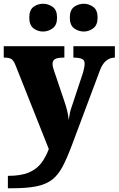

<svg xmlns="http://www.w3.org/2000/svg" viewBox="-23 -782 632 1023"><path d="M19 155Q90 155 132 136.5Q174 118 198 85.5Q222 53 237 12L61 -431Q50 -460 37.5 -467.5Q25 -475 2 -475H-3V-536H320V-475H315Q283 -475 270 -467Q257 -459 257 -442Q257 -432 260 -421Q263 -410 267 -399L320 -242Q330 -214 336 -187Q342 -160 343 -142Q346 -164 349.5 -180Q353 -196 357 -207L417 -388Q420 -396 424 -414Q428 -432 428 -442Q428 -461 415 -467.5Q402 -474 373 -475H368V-536H589V-475H585Q533 -472 509 -406L358 -3Q333 63 310 106.5Q287 150 255 175Q223 200 172.5 210.5Q122 221 42 221H19ZM424 -614Q395 -614 372 -631Q349 -648 349 -688Q349 -729 372 -745.5Q395 -762 424 -762Q450 -762 473.5 -745.5Q497 -729 497 -688Q497 -648 473.5 -631Q450 -614 424 -614ZM206 -614Q178 -614 155.5 -631Q133 -648 133 -688Q133 -729 155.5 -745.5Q178 -762 206 -762Q234 -762 257.5 -745.5Q281 -729 281 -688Q281 -648 257.5 -631Q234 -614 206 -614Z"/></svg>

Font: Noto Serif Sinhala Black
Style: Regular
Weight: 900
Designer: Jelle Bosma - Monotype Design Team
Foundry: Monotype Imaging Inc.
Version: Version 2.007; ttfautohint (v1.8.4.7-5d5b)